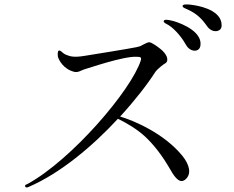

<svg xmlns="http://www.w3.org/2000/svg" viewBox="-20 -850 1040 855"><path d="M966 -749C955 -810 858 -826 829 -829C815 -831 795 -832 793 -824C792 -816 807 -812 817 -807C857 -789 881 -764 903 -732C919 -710 942 -708 953 -714C965 -719 969 -730 966 -749ZM745 -758C728 -762 711 -765 709 -756C707 -749 721 -744 731 -738C764 -717 795 -675 809 -649C822 -626 845 -621 857 -626C869 -631 874 -641 873 -660C868 -722 761 -755 745 -758ZM515 -331C581 -403 636 -474 672 -530C679 -541 709 -565 716 -568C728 -575 726 -590 722 -599C711 -624 681 -642 670 -650C659 -657 650 -662 644 -662C638 -662 625 -655 615 -650C605 -644 602 -643 588 -640C567 -635 374 -604 355 -601C312 -594 294 -598 277 -605C255 -613 251 -629 241 -624C237 -622 236 -609 238 -597C242 -583 262 -542 311 -530C328 -526 342 -537 355 -541C368 -544 533 -602 591 -597C601 -596 612 -598 607 -581C565 -449 300 -139 103 -31C99 -29 89 -27 92 -20C93 -16 98 -13 106 -17C249 -78 393 -200 505 -321C535 -307 590 -276 627 -241C667 -203 702 -158 739 -94C762 -53 784 -30 808 -53C833 -77 824 -116 793 -155C710 -258 570 -315 515 -331Z"/></svg>

Font: Shippori Mincho
Style: Regular
Weight: 400
Designer: Bonji Tadano  Ryoko NISHIZUKA  (kana & ideographs); Frank Grießhammer (Latin, Greek & Cyrillic); Wenlong ZHANG  (bopomof
Foundry: Adobe Systems Incorporated
Version: Version 1.003;PS 1.001;hotconv 16.6.54;makeotf.lib2.5.65590